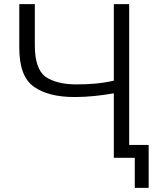

<svg xmlns="http://www.w3.org/2000/svg" viewBox="-20 -761 748 926"><path d="M148 -542V-741H73V-531C73 -438 96 -377 143 -343C189 -310 255 -293 339 -293C404 -293 466 -300 529 -311V0H630V145H697V-62H603V-741H529V-372C469 -358 410 -354 348 -354C284 -354 234 -367 199 -391C165 -417 148 -467 148 -542Z"/></svg>

Font: Cheyenne Sans Light
Style: Regular
Weight: 300
Designer: The Public Sans project authors (U.S. Web Design System), Libre Franklin designed by Pablo Impallari and Rodrigo Fuenzal
Foundry: The Cheyenne Sans Project Authors
Version: Version 2.007